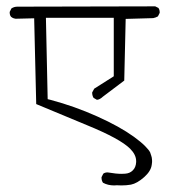

<svg xmlns="http://www.w3.org/2000/svg" viewBox="-20 -563 540 590"><path d="M353 6.8Q368.2 6.8 382.3 4.4Q401.4 0.5 422.9 -18.6Q443.8 -37.1 446.3 -56.6Q447.3 -62 447.3 -64.9Q447.3 -67.9 447.3 -69.3Q447.3 -70.8 447 -73.7Q446.8 -76.7 446.3 -79.1Q445.8 -81.5 444.8 -84.5Q443.4 -89.4 441.4 -94.7Q437.5 -102.5 425.5 -114.5Q413.6 -126.5 391.6 -142.6Q347.7 -174.3 278.6 -205.3Q209.5 -236.3 136.2 -255.9L126.5 -258.3L121.1 -508.3H329.6V-328.6L269.5 -290.5L263.2 -278.8Q263.2 -269 267.6 -262.2L277.8 -256.3Q286.6 -256.8 296.4 -266.1L361.8 -315.4L366.2 -504.9L450.7 -507.3Q458.5 -508.8 465.3 -512.7L470.7 -523.4Q470.7 -524.4 470.7 -525.4Q470.7 -533.2 466.8 -538.6L457 -543.5L33.2 -542.5Q23.4 -542.5 15.1 -537.1L9.8 -526.4Q9.8 -525.4 9.8 -524.4Q9.8 -516.1 14.2 -511.2Q18.6 -507.8 22 -506.8Q25.4 -505.9 27.8 -505.4L85 -506.8L91.3 -243.2Q172.9 -209 247.6 -178.2Q349.1 -136.7 379.9 -106Q398.4 -87.4 398.4 -67.9Q398.4 -66.4 398.4 -64.9Q397.5 -48.3 387.7 -39.1Q378.9 -30.3 364.7 -29.3Q359.9 -28.8 354 -28.8Q336.4 -28.8 314.5 -32.7Q312.5 -33.2 310.1 -33.2Q302.7 -33.2 297.4 -29.3L292 -18.6Q292 -17.6 292 -16.6Q292 -8.3 296.4 -1.5Q311.5 6.8 331.1 6.8Q334.5 6.8 338.9 6.3Q346.7 6.8 353 6.8Z"/></svg>

Font: NaikaiFont
Style: ExtraLight
Weight: 200
Version: Version 1.89